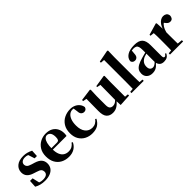

<svg xmlns="http://www.w3.org/2000/svg" viewBox="236 -2087 3366 3366"><g transform="rotate(-45 1918.5 -404.5)"><path d="M238 17Q180 17 132 4.5Q84 -8 40 -33L48 -169H112L146 -22L92 -29V-65Q126 -43 156 -32.5Q186 -22 225 -22Q282 -22 312.5 -42.5Q343 -63 343 -104Q343 -136 323.5 -159Q304 -182 244 -199L186 -218Q119 -238 81 -278Q43 -318 43 -382Q43 -461 102.5 -512Q162 -563 272 -563Q322 -563 363.5 -551.5Q405 -540 449 -518L442 -392H385L339 -535L387 -517V-487Q357 -507 334 -516Q311 -525 276 -525Q230 -525 202 -503.5Q174 -482 174 -444Q174 -417 194 -394.5Q214 -372 272 -355L331 -337Q410 -313 446 -271.5Q482 -230 482 -168Q482 -110 452.5 -68.5Q423 -27 368.5 -5Q314 17 238 17Z M835 17Q751 17 686 -17Q621 -51 584 -116.5Q547 -182 547 -275Q547 -368 587 -432.5Q627 -497 691.5 -530Q756 -563 829 -563Q907 -563 959.5 -532.5Q1012 -502 1038.5 -450.5Q1065 -399 1065 -335Q1065 -301 1058 -274H616V-310H853Q888 -310 900.5 -329.5Q913 -349 913 -395Q913 -462 888 -495Q863 -528 822 -528Q794 -528 770 -504Q746 -480 732 -428Q718 -376 718 -290Q718 -207 740.5 -154.5Q763 -102 802.5 -78Q842 -54 892 -54Q945 -54 980 -75Q1015 -96 1040 -131L1059 -118Q1028 -53 970.5 -18Q913 17 835 17Z M1412 17Q1336 17 1272.5 -15.5Q1209 -48 1171 -110.5Q1133 -173 1133 -264Q1133 -362 1174.5 -428.5Q1216 -495 1285 -529Q1354 -563 1437 -563Q1492 -563 1536.5 -542Q1581 -521 1609 -485Q1637 -449 1643 -404Q1627 -351 1576 -351Q1545 -351 1521.5 -372.5Q1498 -394 1496 -449L1482 -545L1559 -499Q1531 -514 1507.5 -521Q1484 -528 1458 -528Q1414 -528 1379 -499.5Q1344 -471 1324 -417Q1304 -363 1304 -286Q1304 -176 1353 -115Q1402 -54 1484 -54Q1528 -54 1563 -74Q1598 -94 1623 -129L1642 -116Q1605 -47 1551 -15Q1497 17 1412 17Z M1923 17Q1848 17 1804.5 -29Q1761 -75 1762 -189L1765 -505L1799 -480L1696 -500V-527L1918 -557L1931 -547L1925 -393V-174Q1925 -114 1946.5 -91.5Q1968 -69 2005 -69Q2046 -69 2081 -95Q2116 -121 2142 -160L2181 -103H2123Q2086 -51 2036.5 -17Q1987 17 1923 17ZM2113 14 2107 -107V-110L2111 -487L2044 -500V-522L2263 -557L2274 -547L2270 -393V-35L2334 -29V1Z M2394 0V-31L2503 -41H2582L2698 -31V0ZM2462 0Q2463 -37 2463.5 -77.5Q2464 -118 2464.5 -159Q2465 -200 2465 -238V-750L2392 -756V-783L2616 -826L2631 -817L2627 -656V-238Q2627 -200 2627.5 -159Q2628 -118 2629 -77.5Q2630 -37 2631 0Z M2903 17Q2839 17 2798 -19.5Q2757 -56 2757 -119Q2757 -165 2776.5 -198.5Q2796 -232 2843 -258Q2890 -284 2971 -306Q3009 -317 3060.5 -330Q3112 -343 3152 -353V-327Q3112 -317 3072.5 -306Q3033 -295 3010 -287Q2961 -266 2933.5 -230.5Q2906 -195 2906 -140Q2906 -95 2926.5 -73Q2947 -51 2981 -51Q2994 -51 3010.5 -57.5Q3027 -64 3049.5 -82.5Q3072 -101 3103 -136L3122 -80H3081Q3053 -49 3028.5 -27.5Q3004 -6 2974.5 5.5Q2945 17 2903 17ZM3189 16Q3134 16 3105 -13Q3076 -42 3068 -91V-93V-393Q3068 -445 3059 -474.5Q3050 -504 3028 -516Q3006 -528 2968 -528Q2944 -528 2918 -523Q2892 -518 2854 -505L2926 -529L2919 -453Q2917 -401 2895 -379.5Q2873 -358 2844 -358Q2788 -358 2774 -410Q2781 -480 2845 -521.5Q2909 -563 3025 -563Q3132 -563 3179 -514.5Q3226 -466 3226 -357V-88Q3226 -60 3233.5 -48.5Q3241 -37 3255 -37Q3266 -37 3276 -45Q3286 -53 3300 -75L3318 -62Q3299 -21 3268.5 -2.5Q3238 16 3189 16Z M3349 0V-31L3456 -42H3566L3675 -31V0ZM3414 0Q3416 -26 3416.5 -68.5Q3417 -111 3417.5 -157Q3418 -203 3418 -238V-321Q3418 -371 3417 -401Q3416 -431 3414 -467L3341 -475V-499L3559 -562L3572 -553L3580 -409V-408V-238Q3580 -203 3580.5 -157Q3581 -111 3581.5 -68.5Q3582 -26 3583 0ZM3580 -321 3541 -386H3573Q3587 -444 3613.5 -483.5Q3640 -523 3673 -543Q3706 -563 3738 -563Q3774 -563 3801 -546Q3828 -529 3835 -484Q3834 -450 3816.5 -426.5Q3799 -403 3761 -403Q3733 -403 3713 -419Q3693 -435 3673 -463L3650 -492L3682 -484Q3644 -458 3620 -420.5Q3596 -383 3580 -321Z"/></g></svg>

Font: Noto Serif TC ExtraLight Black
Style: Regular
Weight: 900
Version: Version 2.003-H1;hotconv 1.1.1;makeotfexe 2.6.0